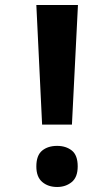

<svg xmlns="http://www.w3.org/2000/svg" viewBox="-20 -734 426 766"><path d="M148 -237 125 -714H291L267 -237ZM125 -70Q125 -114 148 -133Q171 -152 208 -152Q243 -152 266.5 -133.5Q290 -115 290 -70Q290 -27 266 -7.5Q242 12 208 12Q172 12 148.5 -8Q125 -28 125 -70Z"/></svg>

Font: Noto Sans Bengali SemiCondensed
Style: Bold
Weight: 700
Width: 4
Designer: Jelle Bosma - Monotype Design Team
Foundry: Monotype Imaging Inc.
Version: Version 2.003